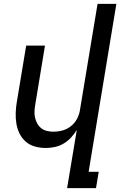

<svg xmlns="http://www.w3.org/2000/svg" viewBox="-20 -755 640 990"><path d="M326 215 376 -85Q363 -64 346 -45.5Q329 -27 307.5 -14.5Q286 -2 262.5 3Q239 8 216 8Q187 8 160 0.5Q133 -7 113 -24.5Q93 -42 81 -66Q69 -90 64.5 -117.5Q60 -145 61 -173.5Q62 -202 67 -231L115 -520H212L162 -217Q159 -200 158 -182.5Q157 -165 160.5 -149Q164 -133 172 -118.5Q180 -104 192.5 -94Q205 -84 221.5 -80Q238 -76 255 -76Q279 -76 303 -82.5Q327 -89 347 -105.5Q367 -122 378.5 -145Q390 -168 393 -192L483 -735H580L437 131H489L475 215Z"/></svg>

Font: Iosevka Medium Extended
Style: Italic
Weight: 500
Width: 7
Italic angle: -9°
Monospace: yes
Designer: Belleve Invis
Foundry: Belleve Invis
Version: Version 32.5.0; ttfautohint (v1.8.4)